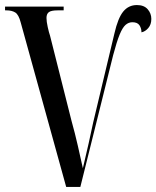

<svg xmlns="http://www.w3.org/2000/svg" viewBox="-20 -740 619 760"><path d="M62 -651Q54 -682 40.5 -690.5Q27 -699 5 -699H0V-714H232V-699H208Q183 -699 173.5 -692Q164 -685 164 -669Q164 -655 169 -632.5Q174 -610 178 -599L263 -262Q277 -212 288 -163.5Q299 -115 308 -74Q322 -134 331 -173Q340 -212 349 -256L433 -608Q447 -669 468 -694.5Q489 -720 522 -720Q550 -720 564.5 -703.5Q579 -687 579 -665Q579 -643 567 -629Q555 -615 540 -612Q540 -628 532 -640Q524 -652 504 -652Q489 -652 477 -641.5Q465 -631 453.5 -603Q442 -575 428 -522L298 0H242Z"/></svg>

Font: Noto Serif Display ExtraCondensed Medium
Style: Regular
Weight: 500
Width: 2
Designer: Monotype Design Team
Foundry: Monotype Imaging Inc.
Version: Version 2.009